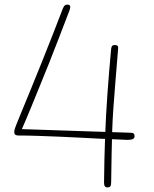

<svg xmlns="http://www.w3.org/2000/svg" viewBox="-20 -798 670 836"><path d="M532 -189Q519 -190 489 -191Q459 -192 418.5 -194Q378 -196 331 -198.5Q284 -201 235.5 -203Q187 -205 142 -206.5Q97 -208 61 -208Q51 -208 46.5 -211.5Q42 -215 42 -223Q42 -230 45 -239Q48 -248 52 -257.5Q56 -267 59 -275Q63 -285 78.5 -322.5Q94 -360 116.5 -415Q139 -470 163.5 -531Q188 -592 210.5 -649.5Q233 -707 249 -749Q254 -764 259 -771Q264 -778 274 -778Q279 -778 282.5 -775.5Q286 -773 286 -768Q286 -764 284 -757Q282 -750 280 -746Q256 -684 235 -629Q214 -574 194 -524Q174 -474 154.5 -426.5Q135 -379 115.5 -331Q96 -283 74 -233L70 -236Q170 -232 291.5 -228.5Q413 -225 549 -220Q558 -220 562 -216.5Q566 -213 566 -204Q566 -199 562.5 -195.5Q559 -192 552 -190.5Q545 -189 532 -189ZM449 18Q440 18 436.5 13Q433 8 433 -3Q434 -103 437.5 -199.5Q441 -296 448 -392.5Q455 -489 464 -586Q465 -592 466.5 -595.5Q468 -599 472 -600.5Q476 -602 481 -602Q489 -602 492.5 -597.5Q496 -593 494 -582Q487 -497 482 -435.5Q477 -374 473.5 -324.5Q470 -275 468.5 -228.5Q467 -182 466 -128Q465 -74 464 -3Q464 8 460.5 13Q457 18 449 18Z"/></svg>

Font: Playpen Sans Thin
Style: Regular
Weight: 250
Designer: Laura Meseguer, Veronika Burian, José Scaglione
Foundry: TypeTogether
Version: Version 1.001